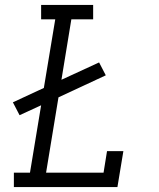

<svg xmlns="http://www.w3.org/2000/svg" viewBox="-20 -755 640 775"><path d="M36 0V-58H101L146 -330L59 -290L32 -342L157 -400L203 -677H146V-735H356V-677H268L228 -433L380 -503L407 -451L216 -362L166 -58H398L412 -145H478L454 0Z"/></svg>

Font: Iosevka Curly Slab LtEx
Style: Italic
Weight: 300
Width: 7
Italic angle: -9°
Monospace: yes
Designer: Belleve Invis
Foundry: Belleve Invis
Version: Version 11.1.0; ttfautohint (v1.8.3)